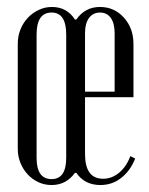

<svg xmlns="http://www.w3.org/2000/svg" viewBox="-20 -523 427 551"><path d="M129 -503Q172 -503 195 -467H199Q224 -503 267 -503Q308 -503 335.5 -472.5Q363 -442 363 -397V-244H224V-81Q224 -10 276 -10Q301 -10 322 -27.5Q343 -45 354 -75L368 -68Q354 -33 328 -12.5Q302 8 268 8Q223 8 199 -27H195Q170 8 128 8Q108 8 90.5 0Q73 -8 59.5 -22.5Q46 -37 38.5 -56Q31 -75 31 -96V-397Q31 -419 38.5 -438Q46 -457 59.5 -471.5Q73 -486 91 -494.5Q109 -503 129 -503ZM170 -424Q170 -487 128 -487Q85 -487 85 -424V-70Q85 -9 128 -9Q170 -9 170 -70ZM224 -427V-260H309V-427Q309 -456 298 -471.5Q287 -487 267 -487Q247 -487 235.5 -471.5Q224 -456 224 -427Z"/></svg>

Font: Moniqa Cond Heading
Style: Regular
Weight: 400
Width: 3
Designer: Rajesh Rajput
Foundry: Rajesh Rajput
Version: Version 1.000